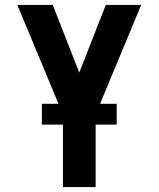

<svg xmlns="http://www.w3.org/2000/svg" viewBox="-20 -755 640 775"><path d="M234 0V-293L50 -735H193L300 -462L407 -735H550L366 -293V0ZM149 -252V-336H451V-252Z"/></svg>

Font: Iosevka SS04 XBd Ex
Style: Regular
Weight: 800
Width: 7
Monospace: yes
Designer: Belleve Invis
Foundry: Belleve Invis
Version: Version 19.0.0; ttfautohint (v1.8.4)